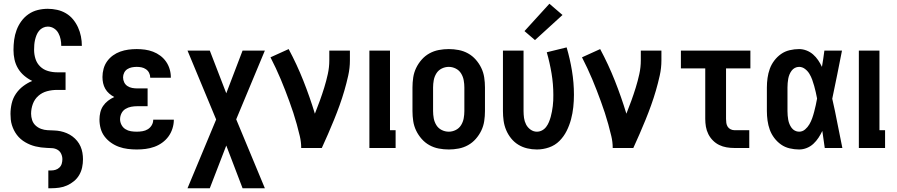

<svg xmlns="http://www.w3.org/2000/svg" viewBox="-20 -790 4791 1025"><path d="M238 215V120H253Q265 120 276.5 116.5Q288 113 297 104.5Q306 96 309.5 84Q313 72 313 60Q313 45 306.5 31Q300 17 287 9.5Q274 2 259 1Q244 0 229 -0.5Q214 -1 199 -3Q184 -5 169.5 -8.5Q155 -12 141.5 -17.5Q128 -23 115 -30.5Q102 -38 90.5 -48Q79 -58 70 -70Q61 -82 54.5 -95Q48 -108 43.5 -122.5Q39 -137 37.5 -152Q36 -167 36 -182Q36 -210 42.5 -238Q49 -266 65 -289.5Q81 -313 103.5 -330Q126 -347 152 -358Q129 -369 109 -386Q89 -403 76 -425Q63 -447 57.5 -472Q52 -497 52 -523Q52 -550 55.5 -577Q59 -604 68.5 -629.5Q78 -655 94 -677Q110 -699 132.5 -714.5Q155 -730 181.5 -736.5Q208 -743 235 -743Q260 -743 285 -737.5Q310 -732 332 -719Q354 -706 370 -686.5Q386 -667 396.5 -644Q407 -621 412 -596Q417 -571 417 -545H307Q307 -563 303.5 -580.5Q300 -598 291.5 -613.5Q283 -629 268 -638.5Q253 -648 235 -648Q222 -648 209.5 -642Q197 -636 188.5 -625.5Q180 -615 175 -602.5Q170 -590 167 -577Q164 -564 163 -550.5Q162 -537 162 -524Q162 -499 169.5 -475.5Q177 -452 194.5 -435Q212 -418 236 -411Q260 -404 284 -404H330V-310H284Q257 -310 231 -303Q205 -296 185 -278.5Q165 -261 155.5 -235.5Q146 -210 146 -183Q146 -166 151.5 -149Q157 -132 170 -120Q183 -108 199.5 -102Q216 -96 233.5 -95Q251 -94 268.5 -93.5Q286 -93 303 -89.5Q320 -86 336.5 -79Q353 -72 367 -61.5Q381 -51 392 -37.5Q403 -24 410 -8Q417 8 420 25.5Q423 43 423 60Q423 82 418.5 103.5Q414 125 403 144Q392 163 375 177Q358 191 338 200Q318 209 296 212Q274 215 253 215Z M710 8Q686 8 662 5Q638 2 615.5 -6Q593 -14 573 -28Q553 -42 538.5 -61Q524 -80 517.5 -103.5Q511 -127 511 -152Q511 -171 515.5 -190Q520 -209 530.5 -224.5Q541 -240 556.5 -252Q572 -264 590 -272Q575 -280 562.5 -291Q550 -302 542 -316Q534 -330 530.5 -346Q527 -362 527 -379Q527 -401 533 -423Q539 -445 552 -463Q565 -481 583 -494Q601 -507 622 -514.5Q643 -522 665 -525Q687 -528 710 -528Q732 -528 754 -525Q776 -522 797 -514Q818 -506 836 -492.5Q854 -479 866.5 -461Q879 -443 885.5 -421.5Q892 -400 892 -378V-375H782V-376Q782 -389 776 -401Q770 -413 759 -420.5Q748 -428 735.5 -430.5Q723 -433 710 -433Q697 -433 684 -430.5Q671 -428 660 -421Q649 -414 643 -402Q637 -390 637 -377Q637 -363 643 -350.5Q649 -338 660.5 -330.5Q672 -323 685.5 -320.5Q699 -318 713 -318H768V-223H713Q696 -223 680 -220Q664 -217 650 -208.5Q636 -200 628.5 -185Q621 -170 621 -153Q621 -138 628.5 -123.5Q636 -109 649.5 -100.5Q663 -92 678.5 -89.5Q694 -87 710 -87Q725 -87 740.5 -89.5Q756 -92 769 -100Q782 -108 790 -121.5Q798 -135 798 -151H908V-150Q908 -127 900.5 -103.5Q893 -80 879 -61Q865 -42 845.5 -28Q826 -14 803.5 -6Q781 2 757.5 5Q734 8 710 8Z M981 215 1134 -152 981 -520H1100L1188 -292L1275 -520H1394L1241 -153L1394 215H1275L1188 -13L1100 215Z M1588 0Q1588 -32 1580.5 -63.5Q1573 -95 1564.5 -126Q1556 -157 1546 -187.5Q1536 -218 1525 -248Q1514 -278 1502.5 -308Q1491 -338 1478.5 -367.5Q1466 -397 1452.5 -426Q1439 -455 1424 -484L1521 -528Q1565 -446 1599.5 -359Q1634 -272 1661 -183Q1675 -218 1687.5 -252.5Q1700 -287 1711 -322.5Q1722 -358 1730 -394.5Q1738 -431 1738 -468V-520H1848V-468Q1848 -427 1839 -386.5Q1830 -346 1818.5 -306.5Q1807 -267 1793 -228Q1779 -189 1763.5 -151Q1748 -113 1731.5 -75Q1715 -37 1698 0Z M1952 0V-520H2062V-95H2092V0Z M2376 8Q2349 8 2322.5 3Q2296 -2 2272.5 -15Q2249 -28 2231 -48.5Q2213 -69 2201.5 -93Q2190 -117 2186 -143.5Q2182 -170 2182 -197V-323Q2182 -350 2186 -376.5Q2190 -403 2201.5 -427Q2213 -451 2231 -471.5Q2249 -492 2272.5 -505Q2296 -518 2322.5 -523Q2349 -528 2376 -528Q2402 -528 2428.5 -523Q2455 -518 2478.5 -505Q2502 -492 2520 -471.5Q2538 -451 2549.5 -427Q2561 -403 2565 -376.5Q2569 -350 2569 -323V-197Q2569 -170 2565 -143.5Q2561 -117 2549.5 -93Q2538 -69 2520 -48.5Q2502 -28 2478.5 -15Q2455 -2 2428.5 3Q2402 8 2376 8ZM2376 -87Q2395 -87 2413 -96Q2431 -105 2441.5 -122Q2452 -139 2455.5 -158.5Q2459 -178 2459 -197V-323Q2459 -342 2455.5 -361.5Q2452 -381 2441.5 -398Q2431 -415 2413 -424Q2395 -433 2376 -433Q2356 -433 2338 -424Q2320 -415 2309.5 -398Q2299 -381 2295.5 -361.5Q2292 -342 2292 -323V-197Q2292 -178 2295.5 -158.5Q2299 -139 2309.5 -122Q2320 -105 2338 -96Q2356 -87 2376 -87Z M2846 8Q2820 8 2794.5 2Q2769 -4 2747 -17.5Q2725 -31 2708.5 -51.5Q2692 -72 2682 -96Q2672 -120 2668.5 -145.5Q2665 -171 2665 -197V-520H2775V-197Q2775 -179 2777.5 -160.5Q2780 -142 2788.5 -125.5Q2797 -109 2812.5 -98Q2828 -87 2846 -87Q2861 -87 2874 -94Q2887 -101 2896 -113Q2905 -125 2910.5 -138.5Q2916 -152 2920 -166Q2924 -180 2926.5 -194.5Q2929 -209 2931 -223.5Q2933 -238 2933.5 -253Q2934 -268 2934 -283Q2934 -341 2924.5 -398Q2915 -455 2899 -511L3005 -537Q3023 -476 3033.5 -412Q3044 -348 3044 -284Q3044 -251 3040.5 -218Q3037 -185 3028.5 -153Q3020 -121 3005 -91Q2990 -61 2966.5 -37.5Q2943 -14 2911 -3Q2879 8 2846 8ZM2836 -576 2780 -624 2913 -770 2983 -710Z M3251 0Q3251 -32 3243.5 -63.5Q3236 -95 3227.5 -126Q3219 -157 3209 -187.5Q3199 -218 3188 -248Q3177 -278 3165.5 -308Q3154 -338 3141.5 -367.5Q3129 -397 3115.5 -426Q3102 -455 3087 -484L3184 -528Q3228 -446 3262.5 -359Q3297 -272 3324 -183Q3338 -218 3350.5 -252.5Q3363 -287 3374 -322.5Q3385 -358 3393 -394.5Q3401 -431 3401 -468V-520H3511V-468Q3511 -427 3502 -386.5Q3493 -346 3481.5 -306.5Q3470 -267 3456 -228Q3442 -189 3426.5 -151Q3411 -113 3394.5 -75Q3378 -37 3361 0Z M3900 0Q3879 0 3858.5 -3.5Q3838 -7 3819.5 -16Q3801 -25 3786 -40Q3771 -55 3761.5 -74Q3752 -93 3748.5 -113.5Q3745 -134 3745 -155V-425H3615V-520H3986V-425H3856V-155Q3856 -144 3857.5 -133.5Q3859 -123 3864.5 -114Q3870 -105 3880 -100Q3890 -95 3900 -95H3980V0Z M4246 8Q4221 8 4195.5 2Q4170 -4 4149.5 -18.5Q4129 -33 4113.5 -53.5Q4098 -74 4089.5 -97.5Q4081 -121 4077.5 -146.5Q4074 -172 4074 -197V-323Q4074 -348 4077.5 -373.5Q4081 -399 4089.5 -422.5Q4098 -446 4113.5 -466.5Q4129 -487 4149.5 -501.5Q4170 -516 4195.5 -522Q4221 -528 4246 -528Q4266 -528 4285.5 -520.5Q4305 -513 4320.5 -499.5Q4336 -486 4347.5 -469Q4359 -452 4368 -433Q4372 -455 4375 -476.5Q4378 -498 4381 -520H4475Q4462 -456 4449.5 -391.5Q4437 -327 4423 -263Q4438 -198 4450.5 -132Q4463 -66 4477 0H4383Q4380 -23 4376.5 -45.5Q4373 -68 4370 -91Q4361 -72 4349.5 -54.5Q4338 -37 4322.5 -22.5Q4307 -8 4287 0Q4267 8 4246 8ZM4246 -87Q4264 -87 4278 -99Q4292 -111 4301 -126.5Q4310 -142 4316 -159Q4322 -176 4326.5 -193.5Q4331 -211 4335 -228.5Q4339 -246 4342 -264Q4339 -281 4335 -298Q4331 -315 4326.5 -331.5Q4322 -348 4316 -364.5Q4310 -381 4301 -396Q4292 -411 4277.5 -422Q4263 -433 4246 -433Q4234 -433 4223.5 -427.5Q4213 -422 4206 -412.5Q4199 -403 4194.5 -392Q4190 -381 4188 -369.5Q4186 -358 4185 -346.5Q4184 -335 4184 -323V-197Q4184 -185 4185 -173.5Q4186 -162 4188 -150.5Q4190 -139 4194.5 -128Q4199 -117 4206 -107.5Q4213 -98 4223.5 -92.5Q4234 -87 4246 -87Z M4565 0V-520H4675V-95H4705V0Z"/></svg>

Font: Iosevka QP
Style: Bold
Weight: 700
Designer: Belleve Invis
Foundry: Belleve Invis
Version: Version 20.0.0; ttfautohint (v1.8.4)